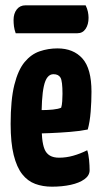

<svg xmlns="http://www.w3.org/2000/svg" viewBox="-20 -692 384 722"><path d="M175 10Q141 10 112.5 -0.5Q84 -11 63.5 -37Q43 -63 31.5 -109Q20 -155 20 -226Q20 -317 34 -373Q48 -429 72.5 -458.5Q97 -488 129 -499Q161 -510 196 -510Q256 -510 290 -472Q324 -434 324 -347Q324 -311 321 -272.5Q318 -234 310 -205Q281 -199 243 -196Q205 -193 169 -191.5Q133 -190 109.5 -190Q86 -190 86 -190L88 -279Q88 -279 102.5 -278.5Q117 -278 138 -278Q159 -278 179 -280Q199 -282 210 -287Q213 -296 214 -311.5Q215 -327 215 -339Q215 -387 207.5 -400Q200 -413 181 -413Q168 -413 159 -402Q150 -391 145 -368.5Q140 -346 138 -312.5Q136 -279 136 -233Q136 -198 138.5 -172.5Q141 -147 147.5 -131Q154 -115 167.5 -107Q181 -99 202 -99Q229 -99 255.5 -106.5Q282 -114 308 -127Q313 -112 315 -90.5Q317 -69 317 -52Q317 -32 297.5 -18Q278 -4 246 3Q214 10 175 10ZM39 -567Q34 -581 32.5 -593Q31 -605 31 -617Q31 -641 43 -656.5Q55 -672 76 -672H302Q308 -660 310.5 -648Q313 -636 313 -625Q313 -600 302 -583.5Q291 -567 271 -567Z"/></svg>

Font: Yanone Kaffeesatz ExtraLight
Style: Bold
Weight: 700
Version: Version 2.003